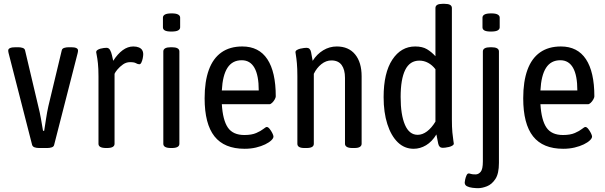

<svg xmlns="http://www.w3.org/2000/svg" viewBox="-20 -772 3163 1004"><path d="M185 2Q171 2 161 -1.5Q151 -5 148 -14L25 -494Q24 -498 23.5 -501.5Q23 -505 23 -508Q23 -525 62 -525H75Q88 -525 98.5 -521.5Q109 -518 111 -509L180 -217Q188 -186 194 -152Q200 -118 205 -88H211Q216 -118 221 -152Q226 -186 233 -217L303 -509Q305 -518 315.5 -521.5Q326 -525 340 -525H352Q388 -525 388 -508Q388 -505 387.5 -501.5Q387 -498 386 -494L263 -14Q261 -5 250.5 -1.5Q240 2 227 2Z M535 2Q495 2 495 -20V-373Q495 -414 492 -441Q489 -468 486 -482Q483 -496 483 -499Q483 -506 489.5 -510.5Q496 -515 505 -517.5Q514 -520 523 -521Q532 -522 537 -522Q549 -522 555.5 -510.5Q562 -499 565.5 -483Q569 -467 572 -454Q595 -490 621.5 -509.5Q648 -529 677 -529Q694 -529 706 -524Q718 -519 723.5 -510Q729 -501 729 -490Q729 -480 726.5 -467.5Q724 -455 719.5 -445.5Q715 -436 709 -436Q700 -436 691 -441.5Q682 -447 660 -447Q640 -447 623 -435Q606 -423 594 -408.5Q582 -394 579 -386V-20Q579 2 539 2Z M874 2Q834 2 834 -20V-503Q834 -525 874 -525H878Q918 -525 918 -503V-20Q918 2 878 2ZM876 -607Q853 -607 842.5 -612.5Q832 -618 832 -629V-680Q832 -690 842.5 -696Q853 -702 878 -702Q901 -702 911.5 -696Q922 -690 922 -680V-629Q922 -619 911.5 -613Q901 -607 876 -607Z M1259 6Q1153 6 1101.5 -59Q1050 -124 1050 -258Q1050 -346 1072 -406.5Q1094 -467 1138 -498Q1182 -529 1247 -529Q1334 -529 1378 -462.5Q1422 -396 1422 -268Q1422 -262 1416.5 -252Q1411 -242 1403 -234.5Q1395 -227 1389 -227H1140Q1145 -144 1171.5 -105Q1198 -66 1258 -66Q1296 -66 1320 -76.5Q1344 -87 1357 -97.5Q1370 -108 1375 -108Q1382 -108 1390 -98Q1398 -88 1404 -76Q1410 -64 1410 -58Q1410 -49 1398.5 -38Q1387 -27 1366.5 -17Q1346 -7 1318.5 -0.5Q1291 6 1259 6ZM1140 -299H1333Q1333 -378 1310.5 -417.5Q1288 -457 1244 -457Q1195 -457 1169.5 -417.5Q1144 -378 1140 -299Z M1572 2Q1535 2 1535 -20V-373Q1535 -414 1532.5 -441Q1530 -468 1527.5 -482Q1525 -496 1525 -499Q1525 -506 1532.5 -510.5Q1540 -515 1550 -517.5Q1560 -520 1569.5 -521Q1579 -522 1583 -522Q1602 -522 1606.5 -500Q1611 -478 1615 -454Q1637 -489 1670 -509Q1703 -529 1741 -529Q1803 -529 1837 -487.5Q1871 -446 1871 -373V-20Q1871 -10 1862 -4Q1853 2 1833 2H1823Q1803 2 1793.5 -4Q1784 -10 1784 -20V-365Q1784 -408 1766.5 -432Q1749 -456 1713 -456Q1685 -456 1660.5 -436.5Q1636 -417 1621 -386V-20Q1621 2 1583 2Z M2143 6Q2095 6 2060 -28Q2025 -62 2005.5 -123Q1986 -184 1986 -264Q1986 -391 2031.5 -460Q2077 -529 2151 -529Q2189 -529 2213 -514.5Q2237 -500 2257 -478V-730Q2257 -752 2294 -752H2305Q2343 -752 2343 -730V-148Q2343 -107 2345.5 -80Q2348 -53 2350.5 -38.5Q2353 -24 2353 -21Q2353 -15 2345.5 -10.5Q2338 -6 2328 -3.5Q2318 -1 2308.5 0Q2299 1 2295 1Q2276 1 2271.5 -21Q2267 -43 2262 -69Q2239 -31 2208 -12.5Q2177 6 2143 6ZM2164 -67Q2189 -67 2213 -85Q2237 -103 2257 -136V-410Q2240 -432 2218.5 -443.5Q2197 -455 2173 -455Q2123 -455 2099 -406.5Q2075 -358 2075 -265Q2075 -172 2097.5 -119.5Q2120 -67 2164 -67Z M2480 212Q2467 212 2450.5 210Q2434 208 2422 202Q2410 196 2410 182Q2410 178 2412.5 166.5Q2415 155 2419.5 145Q2424 135 2431 135Q2436 135 2442.5 137.5Q2449 140 2467 140Q2482 140 2493.5 126.5Q2505 113 2505 72V-503Q2505 -525 2545 -525H2549Q2589 -525 2589 -503V80Q2589 136 2570.5 164Q2552 192 2526.5 202Q2501 212 2480 212ZM2547 -607Q2524 -607 2513.5 -612.5Q2503 -618 2503 -629V-680Q2503 -690 2513.5 -696Q2524 -702 2549 -702Q2572 -702 2582.5 -696Q2593 -690 2593 -680V-629Q2593 -619 2582.5 -613Q2572 -607 2547 -607Z M2925 6Q2819 6 2767.5 -59Q2716 -124 2716 -258Q2716 -346 2738 -406.5Q2760 -467 2804 -498Q2848 -529 2913 -529Q3000 -529 3044 -462.5Q3088 -396 3088 -268Q3088 -262 3082.5 -252Q3077 -242 3069 -234.5Q3061 -227 3055 -227H2806Q2811 -144 2837.5 -105Q2864 -66 2924 -66Q2962 -66 2986 -76.5Q3010 -87 3023 -97.5Q3036 -108 3041 -108Q3048 -108 3056 -98Q3064 -88 3070 -76Q3076 -64 3076 -58Q3076 -49 3064.5 -38Q3053 -27 3032.5 -17Q3012 -7 2984.5 -0.5Q2957 6 2925 6ZM2806 -299H2999Q2999 -378 2976.5 -417.5Q2954 -457 2910 -457Q2861 -457 2835.5 -417.5Q2810 -378 2806 -299Z"/></svg>

Font: Asap Condensed VF Beta
Style: Regular
Weight: 400
Designer: Pablo Cosgaya
Foundry: Omnibus-Type
Version: Version 1.008